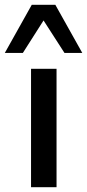

<svg xmlns="http://www.w3.org/2000/svg" viewBox="-52 -778 362 798"><path d="M77 0V-492H183V0ZM-32 -558 80 -758H178L290 -558H216L129 -693L43 -558Z"/></svg>

Font: NunitoSans_10ptSemiBold
Style: Regular
Weight: 600
Designer: Vernon Adams
Foundry: Vernon Adams
Version: Version 3.101;gftools[0.9.27]